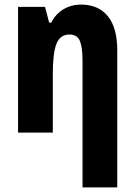

<svg xmlns="http://www.w3.org/2000/svg" viewBox="-20 -580 599 840"><path d="M341 240V-317Q341 -372 329.5 -400.5Q318 -429 284 -429Q243 -429 227 -388.5Q211 -348 211 -256V0H59V-550H177L195 -481H204Q224 -520 258.5 -540Q293 -560 334 -560Q410 -560 451.5 -509.5Q493 -459 493 -360V240Z"/></svg>

Font: Noto Sans Condensed ExtraBold
Style: Regular
Weight: 800
Width: 3
Designer: Monotype Design Team
Foundry: Monotype Imaging Inc.
Version: Version 2.013; ttfautohint (v1.8.4.7-5d5b)